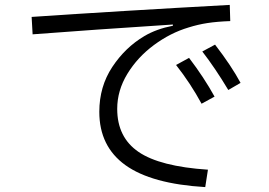

<svg xmlns="http://www.w3.org/2000/svg" viewBox="-20 -744 1096 783"><path d="M817 19Q598 6 491.5 -70.5Q385 -147 385 -288Q385 -391 438 -471Q491 -551 569 -597Q618 -626 685 -639V-644Q361 -623 113 -604L109 -675Q479 -700 917 -724L919 -658Q865 -656 826 -650Q787 -644 749 -632Q675 -610 608 -560.5Q541 -511 499.5 -443Q458 -375 458 -300Q458 -184 545 -124.5Q632 -65 828 -52ZM911 -377Q857 -467 805 -534L857 -562Q924 -475 961 -406ZM802 -321Q757 -404 698 -479L751 -508Q812 -428 855 -350Z"/></svg>

Font: PlemolJP
Style: Regular
Weight: 400
Monospace: yes
Version: v2.0.4; ttfautohint (v1.8.4.7-5d5b-dirty) -l 6 -r 45 -G 200 